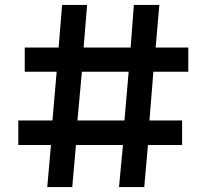

<svg xmlns="http://www.w3.org/2000/svg" viewBox="-20 -749 835 776"><path d="M609 -557H741V-459H600L584 -262H716V-163H578L563 7H461L477 -163H287L272 7H171L186 -163H54V-262H192L209 -459H80V-557H217L231 -729H332L318 -557H508L521 -729H624ZM483 -262 500 -459H311L293 -262Z"/></svg>

Font: SUIT SemiBold
Style: Regular
Weight: 600
Designer: Sunn Youn; Korean Glyphs from Source Han Sans (Sandoll Communications; Soo-young Jang, Joo-yeon Kang)
Foundry: Sunn
Version: Version 1.140